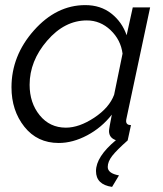

<svg xmlns="http://www.w3.org/2000/svg" viewBox="-20 -550 638 752"><path d="M474 -76Q474 -60 493 -60L480 0Q437 38 419.5 60.5Q402 83 402 104Q402 129 446 137L419 182Q356 173 356 120Q356 64 434 -1Q407 -10 407 -37Q407 -46 418 -101Q378 -50 321.5 -20Q265 10 210 10Q126 10 75.5 -53.5Q25 -117 25 -208Q25 -332 113 -431Q201 -530 314 -530Q374 -530 416 -497Q458 -464 476 -412L500 -521H568L476 -89Q474 -81 474 -76ZM238 -50Q290 -50 349 -89Q408 -128 427 -179L460 -340Q453 -394 413 -432Q373 -470 320 -470Q233 -470 164.5 -390.5Q96 -311 96 -218Q96 -147 135.5 -98.5Q175 -50 238 -50Z"/></svg>

Font: Raleway-v4020
Style: Italic
Weight: 400
Italic angle: -12°
Designer: Matt McInerney, Pablo Impallari, Rodrigo Fuenzalida
Foundry: Matt McInerney, Pablo Impallari, Rodrigo Fuenzalida
Version: Version 4.020;PS 004.020;hotconv 1.0.88;makeotf.lib2.5.64775